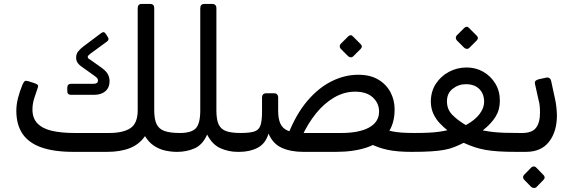

<svg xmlns="http://www.w3.org/2000/svg" viewBox="-20 -770 2921 976"><path d="M354 2Q254 2 189.5 -21Q125 -44 94 -90.5Q63 -137 63 -207Q63 -238 71.5 -271.5Q80 -305 94 -339Q101 -355 107 -358Q113 -361 125 -357L153 -348Q165 -344 170.5 -339.5Q176 -335 172 -324Q162 -296 153.5 -269Q145 -242 145 -213Q145 -168 171.5 -141.5Q198 -115 246 -104.5Q294 -94 359 -94H534Q606 -94 643 -118.5Q680 -143 680 -210V-729Q680 -739 685 -744.5Q690 -750 700 -750H743Q754 -750 759 -744.5Q764 -739 764 -729V-210Q764 -164 776 -139Q788 -114 816.5 -104Q845 -94 894 -94Q902 -94 906 -89.5Q910 -85 910 -77V-28Q910 2 880 2Q849 2 818.5 -5Q788 -12 762 -29.5Q736 -47 717 -78Q688 -36 640 -17Q592 2 523 2ZM341 -288Q322 -288 322 -307V-323Q322 -344 341 -344H455Q478 -344 478 -361Q478 -367 474.5 -372Q471 -377 461 -384L395 -431Q384 -438 375.5 -449.5Q367 -461 367 -477Q367 -496 378 -509.5Q389 -523 408 -537L492 -600Q501 -607 506.5 -606.5Q512 -606 517 -599L529 -580Q536 -568 524 -559L438 -496Q426 -487 426 -481Q426 -475 429.5 -472.5Q433 -470 438 -467L489 -431Q518 -411 527.5 -394Q537 -377 537 -357Q537 -325 516 -306.5Q495 -288 458 -288Z M880 2Q865 2 865 -14V-64Q865 -94 895 -94Q953 -94 975.5 -118Q998 -142 998 -208V-728Q998 -750 1019 -750H1058Q1080 -750 1080 -728V-208Q1080 -162 1091.5 -137.5Q1103 -113 1129.5 -103.5Q1156 -94 1203 -94Q1218 -94 1218 -79V-28Q1218 2 1188 2Q1142 2 1100.5 -16.5Q1059 -35 1033 -86Q1010 -34 969.5 -16Q929 2 880 2Z M2072 2Q1999 2 1950 -8.5Q1901 -19 1861 -40L1935 -113Q1955 -106 1975 -102Q1995 -98 2021.5 -96Q2048 -94 2087 -94Q2102 -94 2102 -79V-28Q2102 2 2072 2ZM1196 2Q1186 2 1179.5 -1.5Q1173 -5 1173 -22V-72Q1173 -86 1181 -90Q1189 -94 1203 -94Q1249 -94 1272.5 -101.5Q1296 -109 1304 -132.5Q1312 -156 1312 -202V-273Q1312 -296 1334 -296H1372Q1394 -296 1394 -273V-206Q1394 -166 1405.5 -141Q1417 -116 1445 -105Q1473 -94 1520 -94H1714Q1806 -94 1856.5 -122Q1907 -150 1907 -203Q1907 -245 1875.5 -274.5Q1844 -304 1785 -304Q1729 -304 1678 -274Q1627 -244 1586 -193Q1545 -142 1515 -77L1444 -85Q1484 -188 1541 -255.5Q1598 -323 1665 -356.5Q1732 -390 1801 -390Q1862 -390 1903 -365.5Q1944 -341 1965 -301Q1986 -261 1986 -214Q1986 -138 1949 -90.5Q1912 -43 1845 -20.5Q1778 2 1687 2H1523Q1458 2 1412.5 -18.5Q1367 -39 1345 -91Q1330 -40 1290 -19Q1250 2 1196 2ZM1775 -483Q1770 -478 1763 -478.5Q1756 -479 1750 -484L1712 -522Q1707 -528 1707 -535Q1707 -542 1712 -547L1750 -585Q1756 -591 1762.5 -591Q1769 -591 1774 -585L1812 -547Q1826 -534 1813 -521Z M2073 2Q2057 2 2057 -14V-66Q2057 -79 2064.5 -86.5Q2072 -94 2085 -94Q2127 -94 2158.5 -95.5Q2190 -97 2213.5 -100.5Q2237 -104 2254 -108Q2235 -123 2215.5 -143.5Q2196 -164 2183.5 -190.5Q2171 -217 2170 -252Q2170 -305 2195.5 -344Q2221 -383 2262.5 -405Q2304 -427 2352 -427Q2399 -427 2437 -405Q2475 -383 2498 -345Q2521 -307 2521 -258Q2521 -212 2499 -176.5Q2477 -141 2434 -107Q2467 -101 2491.5 -98.5Q2516 -96 2546 -95Q2576 -94 2622 -94Q2629 -94 2633.5 -90Q2638 -86 2638 -78V-30Q2638 2 2606 2Q2552 2 2514.5 -0.5Q2477 -3 2448.5 -8Q2420 -13 2394 -21.5Q2368 -30 2337 -44Q2311 -31 2288 -22Q2265 -13 2237 -8Q2209 -3 2170 -0.5Q2131 2 2073 2ZM2348 -134Q2394 -159 2417.5 -190Q2441 -221 2441 -252Q2441 -293 2416.5 -317.5Q2392 -342 2348 -342Q2311 -342 2281.5 -319Q2252 -296 2252 -255Q2252 -214 2279 -186.5Q2306 -159 2348 -134ZM2365 -526Q2360 -521 2353 -521.5Q2346 -522 2340 -527L2302 -565Q2297 -571 2297 -578Q2297 -585 2302 -590L2340 -628Q2346 -634 2352.5 -634Q2359 -634 2364 -628L2402 -590Q2416 -577 2403 -564Z M2610 2Q2601 2 2597 -4Q2593 -10 2593 -17V-72Q2593 -86 2601 -90Q2609 -94 2623 -94H2635Q2684 -94 2704.5 -120Q2725 -146 2725 -198Q2725 -216 2723.5 -231.5Q2722 -247 2717 -265L2700 -341Q2697 -353 2702 -358.5Q2707 -364 2718 -367L2755 -375Q2777 -380 2782 -357L2801 -269Q2806 -249 2808.5 -223Q2811 -197 2811 -184Q2811 -101 2771 -49.5Q2731 2 2653 2ZM2706 182Q2701 186 2694 185.5Q2687 185 2681 181L2644 143Q2639 138 2639 131Q2639 124 2644 119L2681 81Q2687 76 2693.5 76Q2700 76 2705 81L2742 119Q2748 124 2748.5 131Q2749 138 2743 144Z"/></svg>

Font: Rubik
Style: Italic
Weight: 400
Italic angle: -12°
Designer: Hubert and Fischer
Foundry: Hubert and Fischer
Version: Version 2.300;gftools[0.9.30]